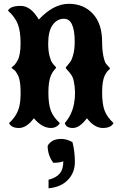

<svg xmlns="http://www.w3.org/2000/svg" viewBox="-20 -661 655 1029"><path d="M81.5 24.9Q62 24.9 49.3 19Q32.7 10.7 28.8 -1.5Q62.5 -32.2 76.7 -68.8Q85.9 -92.8 88.6 -121.8Q91.3 -150.9 90.3 -177.5Q89.4 -204.1 86.9 -220.7Q83.5 -243.7 76.4 -257.1Q69.3 -270.5 64 -277.8Q57.6 -286.1 54 -287.6Q50.3 -289.1 41.5 -297.9Q41.5 -299.8 51.8 -307.6Q62 -315.4 73.2 -335Q90.3 -365.2 90.3 -429.2Q90.3 -493.2 75.7 -531.2Q61 -569.3 22.9 -604Q35.2 -629.4 90.8 -629.4Q145.5 -629.4 188 -556.2Q266.6 -640.6 349.1 -640.6Q428.2 -640.6 477.8 -587.2Q527.3 -533.7 527.3 -436.5Q527.3 -394.5 533.7 -362.5Q540 -330.6 548.3 -319.3Q555.7 -310.1 562.5 -303.2Q569.3 -296.4 569.3 -293.9Q569.3 -291.5 560.5 -283.9Q551.8 -276.4 542 -257.8Q527.3 -228 527.3 -166Q527.3 -104 540.5 -68.6Q553.7 -33.2 588.4 -1.5Q575.2 24.9 530.8 24.9Q486.3 24.9 445.8 -27.3Q406.7 24.9 370.6 24.9Q334 24.9 327.1 -1.5Q364.7 -43.9 376.5 -104Q388.2 -164.1 375.5 -225.6Q371.1 -247.1 360.8 -261.5Q350.6 -275.9 341.6 -284.9Q332.5 -293.9 332.5 -298.8Q332.5 -300.3 340.6 -309.3Q348.6 -318.4 356.4 -329.1Q365.2 -340.8 372.8 -369.6Q380.4 -398.4 380.4 -436.5Q380.4 -560.5 322.8 -560.5Q286.1 -560.5 262.2 -527.3Q238.3 -494.1 238.3 -427.7Q238.3 -389.6 245.1 -362.3Q252 -335 259.8 -324.7Q266.6 -314.9 273.7 -307.9Q280.8 -300.8 280.8 -298.3Q280.8 -296.4 271.7 -287.1Q262.7 -277.8 253.9 -258.8Q239.3 -226.1 239.3 -165Q239.3 -103.5 252.4 -68.4Q265.6 -33.2 300.3 -1.5Q296.9 8.3 283.4 16.6Q270 24.9 253.4 24.9Q205.1 24.9 161.6 -27.3Q122.6 24.9 81.5 24.9ZM240.2 348.1V302.2Q279.8 292.5 299.6 269.5Q319.3 246.6 319.3 203.6H318.4Q301.3 211.4 265.6 211.4Q235.4 170.9 235.4 120.6Q243.2 105 261.7 93.8Q280.3 83.5 308.6 83.5Q336.9 83.5 368.2 100.6Q381.3 149.4 381.3 207Q381.3 264.6 343.5 303.5Q305.7 342.3 240.2 348.1Z"/></svg>

Font: Sancreek
Style: Regular
Weight: 400
Designer: Vernon Adams
Foundry: Vernon Adams
Version: Version 1.100; ttfautohint (v1.8.4.7-5d5b)